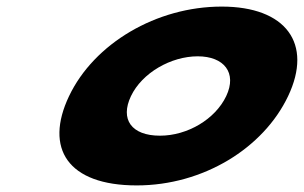

<svg xmlns="http://www.w3.org/2000/svg" viewBox="-20 -548 923 583"><path d="M189.6 -256C114.5 -98 184.8 15 395.2 15C597 15 779.7 -98 854.8 -256C930.9 -416 848.1 -528 653.3 -528C454.9 -528 265.7 -416 189.6 -256ZM377.6 -256C411.4 -327 499.3 -377 580.3 -377C660.2 -377 700.6 -327 666.8 -256C633.5 -186 549.3 -136 465.8 -136C378.6 -136 344.3 -186 377.6 -256Z"/></svg>

Font: Hussar
Style: BdSuprExtOblFive
Weight: 700
Foundry: Cannot Into Space Fonts
Version: Version 2.00